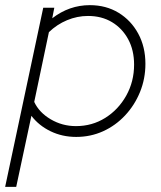

<svg xmlns="http://www.w3.org/2000/svg" viewBox="-47 -522 627 746"><path d="M-27 204 121 -492H164L156 -451Q222 -502 302 -502Q365 -502 413.5 -472.5Q462 -443 490 -391.5Q518 -340 518 -274Q518 -216 497 -164.5Q476 -113 439 -73.5Q402 -34 353.5 -12Q305 10 249 10Q195 10 149.5 -12Q104 -34 75 -72L16 204ZM248 -32Q311 -32 362 -64Q413 -96 443.5 -150.5Q474 -205 474 -271Q474 -327 451 -369.5Q428 -412 388 -436Q348 -460 295 -460Q253 -460 213.5 -443.5Q174 -427 143 -397L86 -126Q105 -85 150 -58.5Q195 -32 248 -32Z"/></svg>

Font: Red Hat Display VF
Style: Italic
Weight: 300
Italic angle: -12°
Designer: Pentagram, MCKL
Foundry: Pentagram, MCKL
Version: Version 1.023